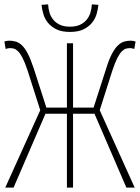

<svg xmlns="http://www.w3.org/2000/svg" viewBox="-20 -858 640 878"><path d="M4 0 164 -354 106 -536Q94 -572 83.5 -592.5Q73 -613 63 -623Q53 -633 44 -635.5Q35 -638 26 -638Q21 -638 16 -637Q11 -636 6 -634L0 -668Q5 -670 10.5 -671Q16 -672 22 -672Q37 -672 51.5 -668Q66 -664 80 -651Q94 -638 107 -613Q120 -588 134 -546L192 -366H286V-660H314V-366H408L466 -546Q479 -588 492.5 -613Q506 -638 520 -651Q534 -664 548.5 -668Q563 -672 578 -672Q584 -672 589.5 -671Q595 -670 600 -668L594 -634Q589 -636 584 -637Q579 -638 574 -638Q565 -638 556 -635.5Q547 -633 537 -623Q527 -613 516.5 -592.5Q506 -572 494 -536L436 -354L596 0H558L412 -338H314V0H286V-338H188L42 0ZM300 -712Q263 -712 239 -723.5Q215 -735 200 -753Q185 -771 178.5 -793Q172 -815 170 -836L200 -838Q201 -818 206.5 -800Q212 -782 224 -767.5Q236 -753 254.5 -744.5Q273 -736 300 -736Q327 -736 345.5 -744.5Q364 -753 376 -767.5Q388 -782 393.5 -800Q399 -818 400 -838L430 -836Q428 -815 421.5 -793Q415 -771 400 -753Q385 -735 361 -723.5Q337 -712 300 -712Z"/></svg>

Font: Source Code Pro ExtraLight
Style: Regular
Weight: 200
Monospace: yes
Designer: Paul D. Hunt, Teo Tuominen
Foundry: Adobe Systems Incorporated
Version: Version 2.030;PS 1.000;hotconv 16.6.51;makeotf.lib2.5.65220